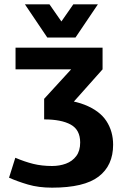

<svg xmlns="http://www.w3.org/2000/svg" viewBox="-20 -720 566 886"><path d="M453.3 -500V-400L285.3 -211.3L183.7 -264L308.3 -400H51.7V-500ZM220.3 146V46Q254.7 46 284.2 35.2Q313.7 24.3 331.8 0.3Q350 -23.7 350 -62.3Q350 -121 306.5 -145Q263 -169 183.7 -169V-264Q300.7 -264 370.2 -236.7Q439.7 -209.3 470.8 -161.7Q502 -114 502 -52.3Q502 43.7 435.2 94.8Q368.3 146 220.3 146ZM220.3 146Q158 146 108.8 131.5Q59.7 117 21.7 100L50.7 8Q93.7 26.3 133.3 36.2Q173 46 220.3 46ZM211.7 -546.7 318.3 -700H431.7L328.3 -546.7ZM315 -546.7H198.3L95 -700H208.3Z"/></svg>

Font: Epunda Slab Light
Style: Regular
Weight: 300
Designer: Simon Atzbach
Foundry: typofactur
Version: Version 1.102